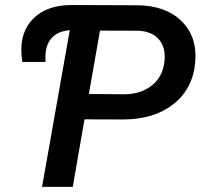

<svg xmlns="http://www.w3.org/2000/svg" viewBox="-20 -731 786 751"><path d="M310.5 -264.2 264.6 0H144.5L252.9 -612.8Q206.5 -609.4 182.1 -582.3Q157.7 -555.2 157.7 -506.8L158.2 -488.8H66.9L64 -519.5Q58.1 -606.4 110.8 -658.9Q163.6 -711.4 261.2 -711.4L515.1 -710.4Q626.5 -710 689.2 -649.2Q752 -588.4 743.7 -488.8Q734.9 -383.8 658.4 -323.7Q582 -263.7 461.4 -263.7ZM327.6 -363.3 465.8 -362.3Q529.3 -362.3 572.5 -395.5Q615.7 -428.7 623 -488.3Q629.9 -542.5 602.8 -575.4Q575.7 -608.4 521 -610.8L371.1 -611.3Z"/></svg>

Font: Roboto Medium
Style: Italic
Weight: 500
Italic angle: -12°
Designer: Google
Version: Version 2.134; 2016